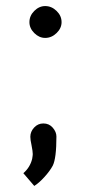

<svg xmlns="http://www.w3.org/2000/svg" viewBox="-20 -503 286 633"><path d="M77 -430Q77 -451 93 -467Q109 -483 129 -483Q150 -483 166.5 -467Q183 -451 183 -430Q183 -410 166.5 -394Q150 -378 129 -378Q109 -378 93 -394Q77 -410 77 -430ZM86 21Q88 9 88 5Q88 -4 84 -24Q80 -42 80 -52Q80 -69 92.5 -82.5Q105 -96 123 -96Q142 -96 154 -82Q166 -68 166 -53Q166 19 154 43Q145 60 127 80Q109 100 93 110L57 68Q79 49 86 21Z"/></svg>

Font: Bellota
Style: Bold
Weight: 700
Designer: Kemie Guaida
Foundry: Kemie Guaida
Version: Version 4.001